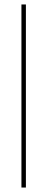

<svg xmlns="http://www.w3.org/2000/svg" viewBox="-20 -740 212 860"><path d="M76 100V-720H96V100Z"/></svg>

Font: DM Sans 18pt Thin
Style: Regular
Weight: 250
Designer: Colophon Foundry, Jonny Pinhorn
Foundry: Colophon Foundry
Version: Version 4.004;gftools[0.9.30]